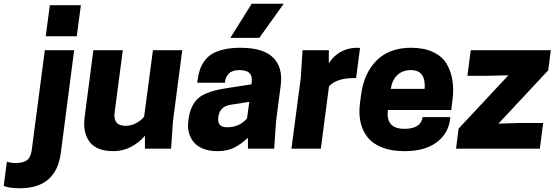

<svg xmlns="http://www.w3.org/2000/svg" viewBox="-167 -800 2998 1033"><path d="M268.1 -772 246.1 -605H79.1L101.1 -772ZM3.9 5.9 74.2 -529.8H231.9L160.2 22.9Q135.3 212.9 -60.1 212.9Q-118.2 212.9 -147 200.2L-129.9 69.8Q-111.3 77.1 -80.1 77.1Q-43.5 77.1 -22.5 62.3Q-1.5 47.4 3.9 5.9Z M335.4 -529.8H493.7L449.7 -194.8Q440.4 -123 508.8 -123Q539.6 -123 566.4 -137.9Q593.3 -152.8 608.4 -171.9L655.8 -529.8H813.5L763.7 -148.9L753.4 0H612.8V-69.8Q581.1 -32.2 537.4 -9.5Q493.7 13.2 443.4 13.2Q352.5 13.2 314.9 -37.1Q277.3 -87.4 288.6 -171.9Z M1187 -779.8H1359.4L1228 -596.2H1072.3ZM1167 0V-59.1Q1128.9 -22.9 1091.6 -4.9Q1054.2 13.2 1002 13.2Q958.5 13.2 925.8 0Q893.1 -13.2 874.8 -35.9Q856.4 -58.6 849.1 -87.2Q841.8 -115.7 846.2 -147.9L848.1 -163.1Q853 -197.8 865 -223.4Q877 -249 893.6 -265.9Q910.2 -282.7 936.5 -294.7Q962.9 -306.6 990 -313.5Q1017.1 -320.3 1056.2 -326.2L1186 -346.2L1187 -354Q1191.4 -390.1 1175.5 -406.5Q1159.7 -422.9 1121.1 -422.9Q1082.5 -422.9 1064 -404.1Q1045.4 -385.3 1043 -355H894L896 -370.1Q900.4 -402.3 909.2 -427Q918 -451.7 934.8 -474.4Q951.7 -497.1 976.6 -511.5Q1001.5 -525.9 1039.6 -534.4Q1077.6 -543 1127 -543Q1250 -543 1303 -489.7Q1356 -436.5 1343.3 -340.8L1318.4 -148.9L1308.1 0ZM1055.2 -115.2Q1121.1 -115.2 1162.1 -163.1L1174.3 -252L1076.2 -236.8Q1044.4 -231.9 1028.6 -216.1Q1012.7 -200.2 1009.3 -179.2L1007.3 -166Q1003.9 -143.6 1015.4 -129.4Q1026.9 -115.2 1055.2 -115.2Z M1755.9 -543 1770 -542 1749 -379.9H1735.8Q1686 -379.9 1652.6 -367.2Q1619.1 -354.5 1603 -335L1559.1 0H1400.9L1451.2 -380.9L1460.9 -529.8H1602.1V-460Q1657.7 -543 1755.9 -543Z M2260.7 -208H1919.9Q1907.7 -106.9 2008.8 -106.9Q2097.7 -106.9 2106.9 -169.9H2255.9L2253.9 -154.8Q2243.7 -79.6 2180.9 -33.2Q2118.2 13.2 2008.8 13.2Q1939.9 13.2 1889.6 -6.3Q1839.4 -25.9 1811.3 -60.8Q1783.2 -95.7 1772.7 -142.6Q1762.2 -189.5 1770 -246.1L1774.9 -284.2Q1780.8 -329.6 1793.9 -368.2Q1807.1 -406.7 1829.6 -439.2Q1852.1 -471.7 1882.1 -494.6Q1912.1 -517.6 1953.4 -530.3Q1994.6 -543 2043.9 -543Q2111.8 -543 2159.9 -521.5Q2208 -500 2232.7 -461.9Q2257.3 -423.8 2266.6 -370.8Q2275.9 -317.9 2266.6 -254.9ZM2043.9 -422.9Q2000.5 -422.9 1972.2 -397.5Q1943.8 -372.1 1935.1 -321.8H2117.7Q2125 -422.9 2043.9 -422.9Z M2300.3 -107.9 2568.4 -395 2457.5 -392.1H2347.7L2365.7 -529.8H2796.4L2782.7 -421.9L2514.6 -134.8L2625.5 -138.2H2755.4L2737.3 0H2286.6Z"/></svg>

Font: Cooper Hewitt
Style: Bold Italic
Weight: 712
Designer: Village Type and Design LLC
Foundry: Cooper Hewitt Smithsonian Design Museum
Version: 1.000